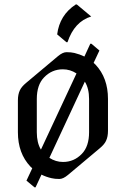

<svg xmlns="http://www.w3.org/2000/svg" viewBox="-20 -776 553 843"><path d="M256.8 -64.9Q305.2 -64.9 339.4 -100.6Q371.1 -133.3 371.1 -195.3V-341.3Q371.1 -387.7 352.5 -417.5L196.8 -83Q224.6 -64.9 256.8 -64.9ZM240.7 9.8Q220.2 9.8 206.1 6.3Q182.6 1 162.1 -9.3L136.2 46.4H131.3L96.2 17.1L121.6 -37.1Q117.2 -41 113.3 -44.9Q58.6 -103 58.6 -195.3V-335.4Q58.6 -361.8 67.4 -379.9Q74.7 -395.5 94.7 -412.1L234.4 -529.3Q255.4 -546.9 272 -546.9Q292.5 -546.9 306.6 -543.5Q330.6 -537.6 350.6 -527.8L376.5 -584H381.3L416.5 -554.2L391.1 -500Q395.5 -496.1 399.4 -492.2Q454.1 -434.1 454.1 -341.8V-201.7Q454.1 -175.3 445.3 -157.2Q438 -141.6 418 -125L278.3 -7.8Q257.3 9.8 240.7 9.8ZM159.7 -119.1 315.9 -453.6Q288.1 -471.7 255.9 -471.7Q207.5 -471.7 173.3 -436Q141.6 -403.3 141.6 -341.3V-195.3Q141.6 -148.9 159.7 -119.1ZM312.5 -756.3H317.4L380.4 -703.6Q306.6 -681.2 276.4 -590.8H271.5L231 -625Q241.7 -710 312.5 -756.3Z"/></svg>

Font: Gothica
Style: Book
Weight: 400
Designer: Wojciech Kalinowski "wmk69" (wmk69@o2.pl)
Foundry: Wojciech Kalinowski "wmk69" (wmk69@o2.pl)
Version: Version 2.1.0; 2021-05-14